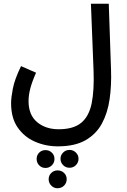

<svg xmlns="http://www.w3.org/2000/svg" viewBox="-20 -731 674 1022"><path d="M39 -182Q39 -211 48.5 -260Q58 -309 92 -379L172 -344Q151 -297 141.5 -261Q132 -225 132 -193Q132 -119 177.5 -81Q223 -43 292 -43Q371 -43 412.5 -77.5Q454 -112 468 -181.5Q482 -251 478 -355L464 -711H559L571 -359Q574 -277 563.5 -203.5Q553 -130 522.5 -73.5Q492 -17 435 15.5Q378 48 288 48Q223 48 166 23Q109 -2 74 -52.5Q39 -103 39 -182ZM350 67Q370 67 384 81Q398 95 398 114Q398 134 384 148Q370 162 350 162Q330 162 316 148Q302 134 302 114Q302 95 316 81Q330 67 350 67ZM222 68Q242 68 256 81.5Q270 95 270 115Q270 135 256 149Q242 163 222 163Q202 163 188.5 149Q175 135 175 115Q175 95 188.5 81.5Q202 68 222 68ZM286 176Q307 176 321 189.5Q335 203 335 223Q335 243 321 257Q307 271 286 271Q267 271 253 257Q239 243 239 223Q239 203 253 189.5Q267 176 286 176Z"/></svg>

Font: Noto Sans Arabic UI Cn Md
Style: Regular
Weight: 500
Width: 3
Designer: Monotype Design Team, Nadine Chahine and Nizar Qandah
Foundry: Monotype Imaging Inc.
Version: Version 2.010; ttfautohint (v1.8.4.7-5d5b)